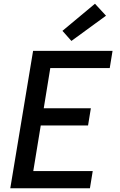

<svg xmlns="http://www.w3.org/2000/svg" viewBox="-20 -1007 640 1027"><path d="M35 0 157 -735H582L567 -643H249L214 -428H466L451 -336H198L158 -92H476L461 0ZM362 -788 314 -842 488 -987 547 -923Z"/></svg>

Font: Iosevka SS04 Semibold Extended
Style: Italic
Weight: 600
Width: 7
Italic angle: -9°
Monospace: yes
Designer: Belleve Invis
Foundry: Belleve Invis
Version: Version 19.0.0; ttfautohint (v1.8.4)